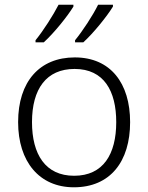

<svg xmlns="http://www.w3.org/2000/svg" viewBox="-20 -879 630 816"><path d="M460 -851V-859H397C375 -814 331 -747 299 -708V-699H334C378 -739 435 -810 460 -851ZM292 -851V-859H229C206 -814 163 -747 131 -708V-699H166C210 -739 267 -810 292 -851ZM533 -360C533 -525 450 -635 298 -635C148 -635 57 -532 57 -360C57 -192 147 -83 294 -83C449 -83 533 -193 533 -360ZM116 -360C116 -501 177 -586 297 -586C422 -586 474 -492 474 -360C474 -224 419 -132 295 -132C173 -132 116 -223 116 -360Z"/></svg>

Font: Noto Sans Telugu UI Light
Style: Regular
Weight: 300
Designer: Jelle Bosma - Monotype Design Team
Foundry: Monotype Imaging Inc.
Version: Version 2.005